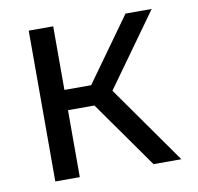

<svg xmlns="http://www.w3.org/2000/svg" viewBox="-65 -604 694 672"><g transform="rotate(-10 281.5 -268.0)"><path d="M79 0V-536H166V-310H261L423 -536H516L331 -278L527 0H428L260 -238H166V0Z"/></g></svg>

Font: Noto Sans Mono SemiCondensed
Style: Regular
Weight: 400
Width: 4
Designer: Monotype Design Team
Foundry: Monotype Imaging Inc.
Version: Version 2.014